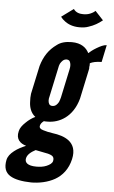

<svg xmlns="http://www.w3.org/2000/svg" viewBox="-77 -770 596 1006"><g transform="rotate(5 221.0 -266.5)"><path d="M427 -683C406 -666 383 -652 354 -643C341 -638 325 -636 307 -636C272 -636 247 -647 231 -659C221 -666 213 -674 207 -683L270 -729C283 -710 303 -706 322 -706C341 -706 354 -710 367 -717C373 -720 379 -724 384 -729ZM343 -264C316 -165 245 -129 184 -129H175C170 -129 167 -129 165 -130C154 -122 148 -114 146 -105C143 -93 151 -86 166 -82C181 -77 197 -74 216 -71C247 -67 279 -59 303 -40C326 -21 340 8 329 56C317 109 287 145 250 166C213 187 167 196 126 196C78 195 39 188 14 172C-11 156 -21 130 -13 90C-9 71 3 56 22 41C41 26 62 16 83 7C52 -2 27 -23 38 -66C41 -82 53 -98 69 -113C84 -128 101 -140 118 -148C93 -167 85 -197 84 -222C83 -239 83 -254 85 -267L117 -416C132 -467 156 -504 197 -533C216 -548 242 -555 274 -555C325 -555 352 -532 365 -505C373 -512 387 -524 406 -535C425 -546 442 -555 458 -555L439 -465C412 -465 391 -460 378 -453V-440C377 -435 376 -431 377 -429C377 -428 377 -426 377 -424C376 -422 376 -420 376 -419ZM275 -412C279 -429 278 -443 272 -454C269 -459 263 -462 255 -462C239 -462 229 -449 222 -437C219 -430 216 -421 215 -412L183 -262C178 -245 179 -231 185 -221C188 -216 194 -213 202 -213C219 -213 228 -225 235 -237C238 -245 241 -253 243 -262ZM135 25C112 37 92 52 88 73C84 94 99 111 146 111C163 111 183 109 199 102C215 95 228 87 231 74C235 55 226 47 213 42C206 39 197 37 185 35Z"/></g></svg>

Font: League Gothic Italic
Style: Regular
Weight: 400
Designer: Tyler Finck
Foundry: The League of Moveable Type
Version: Version 1.001;PS 001.001;hotconv 1.0.56;makeotf.lib2.0.21325